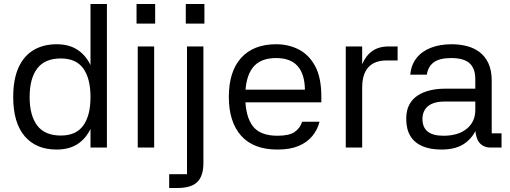

<svg xmlns="http://www.w3.org/2000/svg" viewBox="-20 -737 2549 959"><path d="M432 -717H514V0H432ZM263 10Q160 10 103 -57Q46 -124 46 -252Q46 -340 72 -398.5Q98 -457 147 -486.5Q196 -516 263 -516Q331 -516 375.5 -482.5Q420 -449 441 -390Q462 -331 462 -252Q462 -174 441 -115Q420 -56 375.5 -23Q331 10 263 10ZM284 -60Q360 -60 396 -110Q432 -160 432 -252Q432 -345 396 -395Q360 -445 284 -445Q204 -445 166 -395Q128 -345 128 -252Q128 -160 166 -110Q204 -60 284 -60Z M750 -505V0H668V-505ZM662 -717H755V-619H662Z M996 77Q996 142 965.5 172Q935 202 867 202H825V133H914V-505H996ZM908 -717H1001V-619H908Z M1163 -289H1503Q1502 -367 1466.5 -407Q1431 -447 1359 -447Q1279 -447 1242 -398.5Q1205 -350 1205 -255Q1205 -158 1241.5 -108.5Q1278 -59 1366 -59Q1425 -59 1452 -78Q1479 -97 1489 -129H1576Q1566 -89 1540 -57.5Q1514 -26 1471.5 -8Q1429 10 1366 10Q1246 10 1184.5 -59Q1123 -128 1123 -253Q1123 -380 1184.5 -448Q1246 -516 1359 -516Q1421 -516 1472 -490Q1523 -464 1554 -407Q1585 -350 1585 -254V-226H1162Z M1789 0H1707V-505H1789V-416Q1807 -459 1839.5 -482Q1872 -505 1921 -505H1966V-435H1910Q1851 -435 1820 -401Q1789 -367 1789 -299Z M2485 0H2431Q2394 0 2374 -25Q2354 -50 2353 -107L2364 -104Q2345 -52 2301.5 -21Q2258 10 2185 10Q2129 10 2089.5 -7Q2050 -24 2029.5 -58Q2009 -92 2009 -144Q2009 -185 2024 -213.5Q2039 -242 2065.5 -259.5Q2092 -277 2127 -285.5Q2162 -294 2201 -294H2354V-342Q2354 -395 2325.5 -421Q2297 -447 2233 -447Q2176 -447 2147 -426Q2118 -405 2112 -364H2029Q2034 -413 2060 -446.5Q2086 -480 2131 -498Q2176 -516 2236 -516Q2275 -516 2311 -507Q2347 -498 2375 -477Q2403 -456 2419.5 -421Q2436 -386 2436 -334V-71H2485ZM2090 -144Q2090 -101 2116 -80Q2142 -59 2195 -59Q2269 -59 2311.5 -94Q2354 -129 2354 -187V-230H2202Q2148 -230 2119.5 -208Q2091 -186 2090 -144Z"/></svg>

Font: Asta Sans
Style: Regular
Weight: 400
Designer: 42dot
Version: Version 1.000